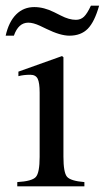

<svg xmlns="http://www.w3.org/2000/svg" viewBox="-45 -658 370 678"><path d="M276 -638H305Q289 -581 265 -556.5Q241 -532 200 -532Q168 -532 119 -556L96 -567Q72 -578 55 -578Q20 -578 4 -532H-25Q-14 -581 12 -607Q38 -633 76 -633Q110 -633 146 -615L170 -603Q199 -588 223 -588Q240 -588 251.5 -599Q263 -610 276 -638ZM253 0H16V-15Q68 -18 81.5 -33Q95 -48 95 -104V-331Q95 -366 88 -380Q81 -394 62 -394Q38 -394 20 -389V-405L174 -460L179 -456V-105Q179 -49 191.5 -34Q204 -19 253 -15Z"/></svg>

Font: STIX
Style: Regular
Weight: 400
Designer: MicroPress Inc., with final additions and corrections provided by Coen Hoffman, Elsevier (retired)
Version: Version 1.1.1